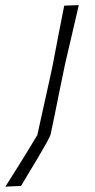

<svg xmlns="http://www.w3.org/2000/svg" viewBox="-96 -516 360 731"><path d="M-75.5 194.5Q-52 157.5 -33 127.2Q-14 97 4.8 66.5Q23.5 36 46 -1.5L94.5 -220.5L105 -270Q117 -333.5 127.2 -386.2Q137.5 -439 148.5 -494.5L204 -496.5Q191 -440.5 178.5 -386.8Q166 -333 151.5 -271Q138.5 -208.5 129.2 -162.8Q120 -117 112.5 -79.8Q105 -42.5 97 -6Q95.5 2 81.2 27.8Q67 53.5 47.5 86.2Q28 119 10.2 148.2Q-7.5 177.5 -16 192Z"/></svg>

Font: Commissioner Loud ExtraLight
Style: Italic
Weight: 200
Italic angle: -12°
Designer: Kostas Bartsokas
Foundry: Kostas Bartsokas
Version: Version 1.000; ttfautohint (v1.8.3)